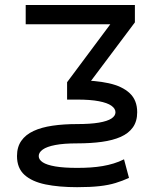

<svg xmlns="http://www.w3.org/2000/svg" viewBox="-20 -528 624 777"><path d="M292 52.2Q347.2 52.2 391.8 46.1Q436.5 40 468.5 25.9Q500.5 11.7 517.8 -12.7Q535.2 -37.1 535.2 -73.7Q535.2 -122.6 504.9 -150.9Q474.6 -179.2 419.9 -191.2Q365.2 -203.1 292 -203.1L251.5 -195.3V-125H292Q345.7 -125 380.1 -118.4Q414.6 -111.8 430.9 -100.1Q447.3 -88.4 447.3 -73.7Q447.3 -59.1 430.9 -48.3Q414.6 -37.6 380.1 -31.7Q345.7 -25.9 292 -25.9Q237.3 -25.9 192.4 -19.3Q147.5 -12.7 115.5 2.2Q83.5 17.1 66.2 42Q48.8 66.9 48.8 103.5Q48.8 152.3 79.1 179.7Q109.4 207 164.1 218.3Q218.8 229.5 292 229.5Q345.7 229.5 382.6 225.3Q419.4 221.2 447.5 212.6Q475.6 204.1 502 191.9L481.9 116.7Q461.4 127 439.9 133.5Q418.5 140.1 395.5 144Q372.6 147.9 346.9 149.7Q321.3 151.4 292 151.4Q238.3 151.4 203.9 145.5Q169.4 139.6 153.1 128.9Q136.7 118.2 136.7 103.5Q136.7 88.9 153.1 77.1Q169.4 65.4 203.9 58.8Q238.3 52.2 292 52.2ZM307.6 -146.5 525.9 -437.5 426.3 -429.7 251.5 -195.3ZM84 -507.8V-429.7H445.8L525.9 -437.5V-507.8Z"/></svg>

Font: Giphurs SC
Style: Regular
Weight: 400
Version: Version 0.920